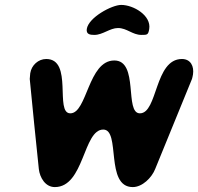

<svg xmlns="http://www.w3.org/2000/svg" viewBox="-20 -761 806 781"><path d="M101 -440C106 -385 132 -128 138 -73C142 -39 164 0 203 0C323 0 318 -234 400 -234C472 -234 406 0 520 0C559 0 597 -38 611 -73L761 -440C762 -441 764 -454 765 -458C770 -491 756 -521 720 -521C608 -521 622 -300 549 -300C485 -300 546 -515 445 -515C338 -515 335 -300 266 -300C201 -300 279 -521 168 -521C136 -521 108 -496 103 -463C103 -460 101 -443 101 -440ZM333 -643C330 -621 347 -619 364 -619C398 -619 427 -647 460 -647C496 -647 519 -619 555 -619C579 -619 583 -619 587 -643C596 -698 523 -741 473 -741C435 -741 340 -690 333 -643Z"/></svg>

Font: Asimov Print
Style: Regular
Weight: 500
Designer: Google
Version: Version 2.000980: 2014